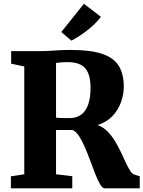

<svg xmlns="http://www.w3.org/2000/svg" viewBox="-20 -1020 777 1040"><path d="M39 0V-65L111.5 -76V-660L40.5 -675V-743H192.5Q224 -743 250.5 -744.8Q277 -746.5 303.8 -748Q330.5 -749.5 363.5 -749.5Q469 -749.5 532 -728.8Q595 -708 622.8 -664Q650.5 -620 650.5 -550.5Q650.5 -510 635.8 -467.8Q621 -425.5 589.8 -392Q558.5 -358.5 508.5 -342.5Q537.5 -332.5 560.5 -309.8Q583.5 -287 601.5 -257.8Q619.5 -228.5 634.2 -197.5Q649 -166.5 661.2 -139.8Q673.5 -113 685 -95.2Q696.5 -77.5 708 -74.5L737 -65V0H547.5Q535 0 522.5 -21Q510 -42 496.8 -75.5Q483.5 -109 469.5 -147.5Q455.5 -186 440 -222Q424.5 -258 407.8 -283.5Q391 -309 372 -316Q362.5 -316 350.5 -316Q338.5 -316 326.5 -316Q314.5 -316 303.2 -316Q292 -316 283.5 -316V-76L371.5 -65.5V0ZM359.5 -380.5Q393.5 -380.5 418.5 -398Q443.5 -415.5 457 -452Q470.5 -488.5 470.5 -544.5Q470.5 -591.5 458.2 -622.5Q446 -653.5 418.8 -668.5Q391.5 -683.5 346 -683.5Q332 -683.5 320.2 -682.8Q308.5 -682 299.5 -681Q290.5 -680 283.5 -679V-383Q291 -381.5 306.2 -381Q321.5 -380.5 336.8 -380.5Q352 -380.5 359.5 -380.5ZM366.5 -800 312 -846.5 434.5 -999.5 526.5 -929Q511 -908 491.2 -889Q471.5 -870 450 -853.5Q428.5 -837 407.5 -823.5Q386.5 -810 367 -800Z"/></svg>

Font: Merriweather 20pt Black
Style: Regular
Weight: 900
Version: Version 2.100